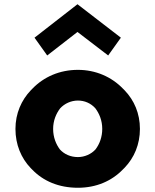

<svg xmlns="http://www.w3.org/2000/svg" viewBox="-20 -865 734 907"><path d="M264 -353C285 -376 316 -390 348 -390C379 -390 408 -378 430 -354C449 -329 463 -296 463 -256C463 -219 451 -185 431 -159C411 -137 380 -123 348 -123C314 -123 284 -136 263 -159C245 -183 231 -216 231 -256C231 -295 245 -328 264 -353ZM132 -64C184 -10 257 22 348 22C435 22 508 -10 561 -65L569 -73C614 -120 641 -183 641 -256C641 -329 614 -391 569 -438L561 -446C507 -502 432 -535 348 -535C262 -535 187 -502 133 -446L126 -439C81 -392 53 -329 53 -256C53 -182 80 -118 125 -71ZM203 -603 346 -714 491 -603 551 -687 346 -845 143 -687Z"/></svg>

Font: Hussar Woodtype
Style: SeBd
Weight: 900
Foundry: Cannot Into Space Fonts
Version: Version 1.07